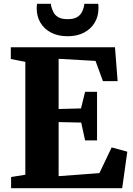

<svg xmlns="http://www.w3.org/2000/svg" viewBox="-20 -992 702 1012"><path d="M113.5 -71V-666L37 -681V-743H586L600 -564.5H522.5L483.5 -671L289 -682V-417.5L407 -420.5L428.5 -508H491.5V-252H428.5L408 -346L289 -348.5V-63.5L504 -79.5L568.5 -215L651 -192.5L624 0H38.5V-59ZM336.5 -801Q286 -801 249.5 -820Q213 -839 193.2 -872.2Q173.5 -905.5 173.5 -947.5Q173.5 -954.5 174 -960.5Q174.5 -966.5 175 -972H248.5Q248.5 -969.5 249 -965.8Q249.5 -962 250 -958.5Q254 -943.5 261.5 -928Q269 -912.5 286.5 -901.8Q304 -891 336.5 -891Q368.5 -891 386 -901.5Q403.5 -912 411.5 -927.8Q419.5 -943.5 422.5 -958.5Q423.5 -962 423.8 -965.8Q424 -969.5 424 -972H497.5Q498.5 -966.5 498.8 -960.8Q499 -955 499 -948Q499 -906 479.2 -872.8Q459.5 -839.5 423 -820.2Q386.5 -801 336.5 -801Z"/></svg>

Font: Merriweather 36pt Black
Style: Regular
Weight: 900
Version: Version 2.100